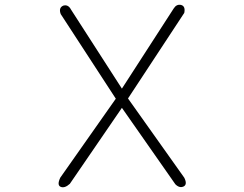

<svg xmlns="http://www.w3.org/2000/svg" viewBox="-20 -795 1040 819"><path d="M500 -417 721 -759Q733 -778 752 -774Q772 -769 766 -740L526 -375L766 -37Q780 -9 764 0Q746 9 728 -9L500 -335L278 -11Q256 9 239 2Q222 -5 237 -37L474 -374L239 -735Q229 -762 250 -771Q271 -777 283 -754Z"/></svg>

Font: Yomogi
Style: Regular
Weight: 400
Designer: satsuyako
Foundry: satsuyako
Version: Version 3.100